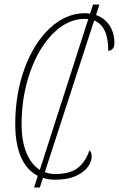

<svg xmlns="http://www.w3.org/2000/svg" viewBox="-20 -780 523 844"><path d="M483 -590Q483 -575 475.5 -566Q468 -557 456 -557Q456 -665 394 -690L177 -23Q199 -15 223 -15Q285 -15 320 -40.5Q355 -66 373 -119Q383 -111 383 -93Q383 -71 367 -47.5Q351 -24 314.5 -7Q278 10 221 10Q195 10 169 2L155 44H130L146 -7Q97 -32 72 -90Q47 -148 47 -234Q47 -367 88 -479Q129 -591 199.5 -656.5Q270 -722 354 -722Q362 -722 376 -720L389 -760H417L402 -714Q440 -701 461.5 -668Q483 -635 483 -590ZM368 -696Q363 -697 352 -697Q278 -697 214 -633.5Q150 -570 112.5 -463.5Q75 -357 75 -234Q75 -160 96 -108.5Q117 -57 155 -33Z"/></svg>

Font: Noto Serif CondThin
Style: Italic
Weight: 250
Width: 3
Italic angle: -12°
Designer: Monotype Design Team
Foundry: Monotype Imaging Inc.
Version: Version 1.001